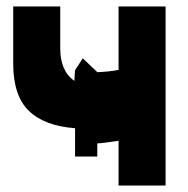

<svg xmlns="http://www.w3.org/2000/svg" viewBox="-20 -559 583 596"><path d="M21 -362V-539H167V-409Q167 -338 211 -308Q211 -317 213 -341L237 -378L282 -335Q315 -336 348 -342V-539H494V17H348V-122Q296 -114 282 -114V-73H213V-161Q118 -168 69.5 -215Q21 -262 21 -362Z"/></svg>

Font: Repo
Style: Bold
Weight: 700
Designer: Stefan Peev
Foundry: Context Ltd
Version: Version 001.000